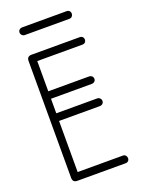

<svg xmlns="http://www.w3.org/2000/svg" viewBox="-150 -872 708 943"><g transform="rotate(-20 203.5 -400.5)"><path d="M338 -40Q347 -40 352.5 -34Q358 -28 358 -20Q358 -11 352.5 -5.5Q347 0 338 0H86Q62 0 62 -24V-635Q62 -659 86 -659H338Q347 -659 352.5 -653.5Q358 -648 358 -639Q358 -631 352.5 -625.5Q347 -620 338 -620H102V-462H316Q324 -462 330 -456.5Q336 -451 336 -442Q336 -434 330 -428.5Q324 -423 316 -423H102V-347H316Q324 -347 330 -341Q336 -335 336 -327Q336 -318 330 -312.5Q324 -307 316 -307H102V-40ZM321 -801Q330 -801 335.5 -795.5Q341 -790 341 -781Q341 -773 335.5 -767Q330 -761 321 -761H88Q80 -761 74 -767Q68 -773 68 -781Q68 -790 74 -795.5Q80 -801 88 -801Z"/></g></svg>

Font: Libertine Sup Light
Style: Regular
Weight: 300
Designer: Bastien Sozeau
Foundry: NBR — Bastien Sozeau
Version: Version 2.003; ttfautohint (v1.8.4.7-5d5b);gftools[0.9.33]